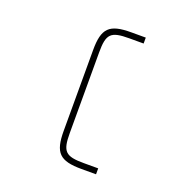

<svg xmlns="http://www.w3.org/2000/svg" viewBox="-154 -944 1158 1188"><g transform="rotate(20 425.0 -350.0)"><path d="M325 -615.5V-84.5C325 60 365 100 509.5 100H605V61H510.5C388.5 61 365 37.5 365 -84.5V-615.5C365 -737.5 388.5 -761 510.5 -761H605V-800H509.5C365 -800 325 -760 325 -615.5Z"/></g></svg>

Font: Melete UltraLight
Style: Regular
Weight: 200
Width: 6
Designer: Sora Sagano
Foundry: DOT COLON
Version: Version 0.200;FEAKit 1.0